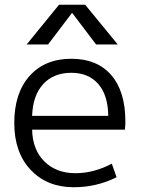

<svg xmlns="http://www.w3.org/2000/svg" viewBox="-20 -777 592 807"><path d="M282 -722 182 -590H92L228 -757H338L475 -590H384L284 -722ZM115 -232Q117 -147 167 -98Q217 -49 297 -49Q374 -49 450 -89L470 -32Q386 10 290 10Q178 10 109 -63Q40 -136 40 -260Q40 -386 104.5 -458Q169 -530 280 -530Q388 -530 447.5 -461.5Q507 -393 507 -265Q507 -252 505 -232ZM115 -290H435Q434 -377 393 -424Q352 -471 280 -471Q205 -471 161.5 -423.5Q118 -376 115 -290Z"/></svg>

Font: M PLUS 1p
Style: Regular
Weight: 400
Version: Version 1.062